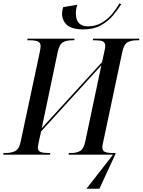

<svg xmlns="http://www.w3.org/2000/svg" viewBox="-43 -952 878 1182"><path d="M472 -771Q398 -771 368.5 -799Q339 -827 339 -868Q339 -887 346 -908L433 -923Q424 -896 424 -870Q424 -790 498 -790Q546 -790 583.5 -812Q621 -834 648 -867Q675 -900 693 -932L703 -925Q684 -895 654 -858.5Q624 -822 579 -796.5Q534 -771 472 -771ZM489 210 653 0H379L381 -10H396Q428 -10 450 -22.5Q472 -35 482 -81L581 -550L210 -143L196 -80Q194 -69 192 -59.5Q190 -50 190 -44Q190 -23 206.5 -16.5Q223 -10 252 -10H267L265 0H-23L-21 -10H-7Q26 -10 50.5 -22Q75 -34 84 -79L202 -632Q204 -643 205.5 -652.5Q207 -662 207 -668Q207 -689 190.5 -696.5Q174 -704 140 -704H125L127 -714H416L414 -704H399Q367 -704 345 -692Q323 -680 313 -635L214 -163L585 -569L599 -633Q605 -657 605 -669Q605 -691 589 -697.5Q573 -704 544 -704H528L530 -714H815L813 -704H798Q766 -704 743 -692Q720 -680 710 -633L593 -81Q587 -57 587 -45Q587 -24 603 -17Q619 -10 651 -10H668L667 -2L569 210Z"/></svg>

Font: Noto Serif Display SemiCondensed Medium
Style: Italic
Weight: 500
Width: 4
Italic angle: -12°
Designer: Monotype Design Team
Foundry: Monotype Imaging Inc.
Version: Version 2.009